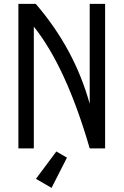

<svg xmlns="http://www.w3.org/2000/svg" viewBox="-20 -752 626 973"><path d="M73.2 0V-732.4H161.1Q357.4 -504.9 434.6 -225.6V-732.4H512.7V0H434.6Q315.4 -411.6 151.4 -617.2V0ZM241.2 200.2 162.1 154.3 265.6 15.6 319.3 46.9Z"/></svg>

Font: Consola Mono
Style: Book
Weight: 400
Monospace: yes
Version: Version 2.001